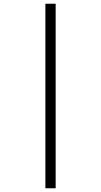

<svg xmlns="http://www.w3.org/2000/svg" viewBox="-20 -764 540 1028"><path d="M223 -744H278V244H223V-744Z"/></svg>

Font: Germanica
Style: Regular
Weight: 400
Designer: Peter Wiegel
Foundry: Peter Wiegel